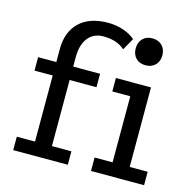

<svg xmlns="http://www.w3.org/2000/svg" viewBox="-98 -757 860 856"><g transform="rotate(15 331.5 -329.0)"><path d="M120 -489Q120 -569 167 -613.5Q214 -658 299 -658Q335 -658 368.5 -647Q402 -636 424 -616L393 -561Q357 -594 294 -594Q249 -594 223.5 -562Q198 -530 198 -473V-429H322V-367H198V-62H288V0H36V-62H120V-367H36V-429H120ZM395 -429H557V-62H640V0H395V-62H478V-367H395ZM507 -642Q535 -642 552 -625Q569 -608 569 -580Q569 -552 552 -535Q535 -518 507 -518Q479 -518 462.5 -535Q446 -552 446 -580Q446 -608 462.5 -625Q479 -642 507 -642Z"/></g></svg>

Font: Podkova
Style: Regular
Weight: 400
Designer: Ilya Yudin
Foundry: Cyreal (www.cyreal.org)
Version: Version 2.103